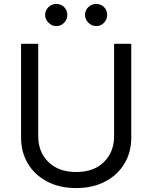

<svg xmlns="http://www.w3.org/2000/svg" viewBox="-20 -952 781 985"><path d="M268.5 -818.2Q246.1 -818.2 228.9 -835.4Q211.6 -852.6 211.6 -875Q211.6 -899.5 228.9 -915.7Q246.1 -931.8 268.5 -931.8Q293 -931.8 309.1 -915.7Q325.3 -899.5 325.3 -875Q325.3 -852.6 309.1 -835.4Q293 -818.2 268.5 -818.2ZM473 -818.2Q450.6 -818.2 433.4 -835.4Q416.2 -852.6 416.2 -875Q416.2 -899.5 433.4 -915.7Q450.6 -931.8 473 -931.8Q497.5 -931.8 513.7 -915.7Q529.8 -899.5 529.8 -875Q529.8 -852.6 513.7 -835.4Q497.5 -818.2 473 -818.2ZM370.7 12.8Q285.2 12.8 221.6 -20.8Q158 -54.3 123 -112.7Q88.1 -171.2 88.1 -245.7V-727.3H176.1V-252.8Q176.1 -172.9 228 -121.3Q279.8 -69.6 370.7 -69.6Q462 -69.6 513.7 -121.3Q565.3 -172.9 565.3 -252.8V-727.3H653.4V-245.7Q653.4 -171.2 618.4 -112.7Q583.5 -54.3 519.9 -20.8Q456.3 12.8 370.7 12.8Z"/></svg>

Font: Linik Sans
Style: Regular
Weight: 400
Designer: Rasmus Andersson (font), Marc Monis (original base), Kil Hyung-jin (Pretendard portions), Cristiano Sobral (main changes
Foundry: rsms
Version: Version 3.018;May 31, 2022;FontCreator 14.0.0.2814 64-bit; t